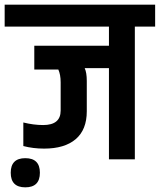

<svg xmlns="http://www.w3.org/2000/svg" viewBox="-54 -683 685 823"><path d="M206 -330Q206 -363 196 -385H93V-487H413V-569H-34V-663H611V-569H524V0H413V-391H309Q318 -372 318 -336V-206Q318 -127 270.5 -86.5Q223 -46 135 -46Q88 -46 46 -57V-158Q90 -147 131 -147Q206 -147 206 -209ZM54.5 120Q-8 120 -8 57.5Q-8 -5 54.5 -5Q117 -5 117 57.5Q117 120 54.5 120Z"/></svg>

Font: Khand SemiBold
Style: Regular
Weight: 600
Designer: Devanagari: Sanchit Sawaria, Jyotish Sonowal; Latin: Satya Rajpurohit
Foundry: Indian Type Foundry
Version: Version 1.101;PS 1.0;hotconv 1.0.78;makeotf.lib2.5.61930; tt